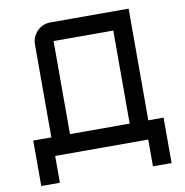

<svg xmlns="http://www.w3.org/2000/svg" viewBox="-90 -786 981 1016"><g transform="rotate(-10 400.0 -278.0)"><path d="M567.9 -100.1V-600.1H247.1V-100.1ZM149.9 0V144H49.8V-100.1H147V-600.1Q147 -620.6 155 -638.9Q163.1 -657.2 176.5 -670.9Q189.9 -684.6 208.3 -692.4Q226.6 -700.2 247.1 -700.2H668V-100.1H750V144H649.9V0Z"/></g></svg>

Font: Aldrich [RUS by Daymarius]
Style: Regular
Weight: 400
Designer: Matthew Desmond
Foundry: Matthew Desmond
Version: Version 1.002 August 24, 2018